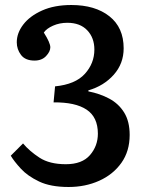

<svg xmlns="http://www.w3.org/2000/svg" viewBox="-20 -734 587 767"><path d="M254 13Q182 13 136 -9Q90 -31 63 -60.5Q36 -90 23 -112L72 -161Q98 -130 138 -104Q178 -78 243 -78Q308 -78 339.5 -114.5Q371 -151 371 -200Q371 -266 326 -296Q281 -326 194 -325L200 -389Q281 -397 319 -439Q357 -481 357 -536Q357 -583 328.5 -613Q300 -643 249 -643Q218 -643 192 -631.5Q166 -620 155 -604Q181 -563 181 -545Q181 -528 164 -510Q147 -492 118 -492Q81 -492 64 -514.5Q47 -537 47 -565Q47 -602 73 -636Q99 -670 148 -692Q197 -714 265 -714Q360 -714 417 -669Q474 -624 474 -541Q474 -480 434.5 -435.5Q395 -391 333 -373V-369Q379 -360 416.5 -340Q454 -320 476 -284.5Q498 -249 498 -195Q498 -130 465 -83.5Q432 -37 376.5 -12Q321 13 254 13Z"/></svg>

Font: Literata Medium
Style: Regular
Weight: 500
Designer: Latin by Veronika Burian and Jose Scaglione. Greek by Irene Vlachou. Cyrillic by Vera Evstafieva.
Foundry: TypeTogether
Version: Version 3.103; ttfautohint (v1.8.4.7-5d5b);gftools[0.9.29]